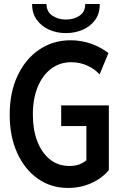

<svg xmlns="http://www.w3.org/2000/svg" viewBox="-20 -928 602 956"><path d="M319.3 7.8Q232.9 7.8 167.5 -38.8Q102.1 -85.4 65.2 -167.5Q28.3 -249.5 28.3 -356.4Q28.3 -468.3 67.9 -551.8Q107.4 -635.3 176 -681.4Q244.6 -727.5 331.5 -727.5Q383.8 -727.5 432.6 -710.7Q481.4 -693.8 520 -663.6L475.6 -557.1Q455.6 -582 417.2 -600.1Q378.9 -618.2 335 -618.2Q277.8 -618.2 234.9 -585.9Q191.9 -553.7 167.7 -495.1Q143.6 -436.5 143.6 -356.9Q143.6 -282.7 165.5 -225.1Q187.5 -167.5 228.3 -134.5Q269 -101.6 325.7 -101.6Q362.3 -101.6 387 -114.7Q411.6 -127.9 426.8 -146.5L410.2 -115.7V-300.3H284.7V-403.3H522V-81.1Q488.3 -40.5 435.1 -16.4Q381.8 7.8 319.3 7.8ZM307.6 -763.2Q262.2 -763.2 224.1 -780.3Q186 -797.4 162.8 -829.8Q139.6 -862.3 139.6 -908.2H211.4Q211.9 -869.1 241 -849.9Q270 -830.6 307.6 -830.6Q347.2 -830.6 376 -849.9Q404.8 -869.1 404.3 -908.2H476.6Q477.5 -862.3 454.6 -829.8Q431.6 -797.4 392.8 -780.3Q354 -763.2 307.6 -763.2Z"/></svg>

Font: Reddit Mono SemiBold
Style: Regular
Weight: 600
Monospace: yes
Designer: Stephen Hutchings
Foundry: Reddit
Version: Version 1.014